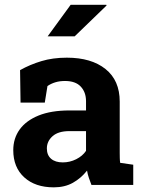

<svg xmlns="http://www.w3.org/2000/svg" viewBox="-20 -782 603 812"><path d="M207.5 10.3Q128.9 10.3 82.5 -32Q36.1 -74.2 36.1 -147Q36.1 -196.8 63.2 -234.4Q90.3 -272 143.3 -293.5Q196.3 -314.9 273.9 -314.9H343.8V-354Q343.8 -392.1 321.5 -415.8Q299.3 -439.5 254.9 -439.5Q231.9 -439.5 213.6 -433.8Q195.3 -428.2 180.7 -418L169.4 -348.1H66.9L64.9 -485.4Q106.4 -508.8 154.8 -523.4Q203.1 -538.1 262.7 -538.1Q366.2 -538.1 426.3 -490Q486.3 -441.9 486.3 -352.5V-134.8Q486.3 -124 486.6 -113.5Q486.8 -103 488.3 -93.3L543.5 -85.4V0H366.7Q361.3 -13.7 356 -29.3Q350.6 -44.9 348.1 -60.5Q322.8 -28.3 288.3 -9Q253.9 10.3 207.5 10.3ZM245.6 -95.2Q275.4 -95.2 302.2 -108.6Q329.1 -122.1 343.8 -144V-227.5H273.4Q226.6 -227.5 202.4 -206.1Q178.2 -184.6 178.2 -154.3Q178.2 -126 196 -110.6Q213.9 -95.2 245.6 -95.2ZM181.6 -628.4 278.8 -761.7H429.7L430.7 -758.8L295.9 -628.4H185.5Z"/></svg>

Font: Robotiche
Style: Bold
Weight: 700
Designer: Google
Version: Version 2.001